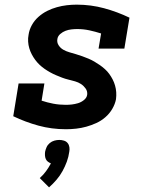

<svg xmlns="http://www.w3.org/2000/svg" viewBox="-20 -548 640 826"><path d="M264 8Q202 8 145.5 -7.5Q89 -23 37 -48L60 -189H171L159 -115Q183 -107 209 -102Q235 -97 263 -97Q276 -97 289 -98.5Q302 -100 315.5 -104Q329 -108 341 -117.5Q353 -127 355 -140Q357 -155 348.5 -167Q340 -179 328.5 -186.5Q317 -194 303 -198Q289 -202 274.5 -205.5Q260 -209 247 -214Q234 -219 221 -224.5Q208 -230 195.5 -237Q183 -244 171.5 -252Q160 -260 150 -269.5Q140 -279 131.5 -290.5Q123 -302 116.5 -314.5Q110 -327 106 -340.5Q102 -354 101 -369Q100 -384 103 -399Q106 -420 117 -440Q128 -460 145.5 -475.5Q163 -491 183 -501Q203 -511 224.5 -517Q246 -523 267.5 -525.5Q289 -528 310 -528Q371 -528 428 -512.5Q485 -497 537 -472L515 -339H404L415 -404Q390 -412 364.5 -417.5Q339 -423 312 -423Q300 -423 287 -421.5Q274 -420 262 -415.5Q250 -411 239.5 -402Q229 -393 227 -381Q224 -366 232 -353.5Q240 -341 252.5 -334Q265 -327 279 -323Q293 -319 306.5 -315Q320 -311 334 -306Q348 -301 361 -295.5Q374 -290 386 -283Q398 -276 409.5 -268Q421 -260 431.5 -250.5Q442 -241 450 -230Q458 -219 464.5 -206.5Q471 -194 475 -180Q479 -166 480 -151.5Q481 -137 479 -121Q475 -100 463 -79.5Q451 -59 433 -43.5Q415 -28 394 -18.5Q373 -9 351.5 -3Q330 3 307.5 5.5Q285 8 264 8ZM191 258 151 218Q166 205 178 188.5Q190 172 199 155Q192 152 186 147.5Q180 143 177 136Q174 129 173.5 121Q173 113 174 105Q176 95 180.5 85Q185 75 194 67.5Q203 60 214 57Q225 54 235 54Q245 54 255 57Q265 60 271 67.5Q277 75 278.5 85Q280 95 278 105Q275 127 267.5 147.5Q260 168 249 188Q238 208 223 225.5Q208 243 191 258Z"/></svg>

Font: Iosevka Etoile Extrabold
Style: Italic
Weight: 800
Italic angle: -9°
Designer: Belleve Invis
Foundry: Belleve Invis
Version: Version 22.1.2; ttfautohint (v1.8.4)